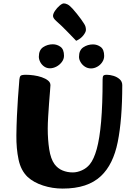

<svg xmlns="http://www.w3.org/2000/svg" viewBox="-20 -1089 742 1122"><path d="M346 13Q286.5 13 231.7 -4.8Q177 -22.5 141.9 -54.5Q101.9 -92.5 88.4 -156.8Q74.9 -221 75.7 -298Q76.4 -354.7 78.9 -411Q81.4 -467.2 84.8 -514.2Q88.2 -561.1 90.7 -590.9Q93.2 -620.6 93.2 -624.6Q94.7 -639.9 100.3 -646Q106 -652 132.6 -652Q153 -652 177.5 -648.6Q201.9 -645.2 223.9 -637.7Q245.9 -630.2 260.3 -618.7Q274.8 -607.3 274.8 -591.3Q274.8 -584.8 272.3 -556.2Q269.8 -527.7 266.9 -488.1Q264 -448.5 261.5 -407.8Q259 -367.2 259 -337.2Q259 -273 267.6 -216.9Q276.2 -160.8 298.4 -129.9Q317.8 -104.1 345.6 -92.8Q373.4 -81.4 405.1 -81.4Q431.5 -81.4 458.9 -93.8Q486.3 -106.1 504.8 -128.9Q528.7 -158.1 545.4 -218.2Q562.1 -278.3 570.9 -378.2Q579.6 -478.1 579.6 -624.6Q579.6 -639.9 583.7 -646Q587.9 -652 604.7 -652Q622.5 -652 643.3 -645.7Q664.2 -639.4 679.4 -625.9Q694.5 -612.3 694.5 -591.3Q694.5 -391 668 -259.2Q641.5 -127.4 569.8 -60.1Q531.3 -23.8 475.9 -5.4Q420.6 13 346 13ZM512 -689.1Q492.2 -689.1 476.3 -699.4Q460.5 -709.7 451.1 -725.7Q441.7 -741.6 441.7 -756.6Q441.7 -796 467 -812.7Q492.4 -829.5 523.5 -829.5Q548.1 -829.5 568.4 -814.6Q588.7 -799.7 588.7 -762.3Q588.7 -742.5 577.2 -725.5Q565.7 -708.4 548 -698.8Q530.3 -689.1 512 -689.1ZM271.9 -689.9Q252.9 -689.9 238.2 -700.2Q223.5 -710.5 215.2 -726.4Q207 -742.4 207 -757.4Q207 -796.7 232.3 -813.5Q257.6 -830.2 288.7 -830.2Q313.3 -830.2 333.7 -815.3Q354 -800.4 354 -763.1Q354 -743.3 340.9 -726.2Q327.9 -709.2 309.1 -699.5Q290.2 -689.9 271.9 -689.9ZM425.2 -850.5Q419.6 -856.7 405.6 -871Q391.6 -885.2 374.8 -902.7Q357.9 -920.3 340.9 -936.7Q323.9 -953.2 311.2 -963.9Q299.6 -974 294.7 -981.7Q289.8 -989.5 289.8 -995.8Q289.8 -1008.6 301.3 -1025.7Q312.7 -1042.7 328.1 -1055.9Q343.5 -1069.1 353.1 -1069.1Q362.6 -1069.1 374.7 -1063.2Q386.7 -1057.3 404.1 -1038.2Q416 -1025.2 429.1 -1008.7Q442.2 -992.1 453.6 -976.8Q464.9 -961.5 471.4 -950.3Q477.4 -941.5 479.8 -932.6Q482.1 -923.8 482.1 -913.7Q482.1 -902 467.1 -882.4Q452.1 -862.8 425.2 -850.5Z"/></svg>

Font: Briem Hand Thin
Style: Regular
Weight: 100
Designer: Gunnlaugur SE Briem, Eben Sorkin
Foundry: Sorkin Type Co.
Version: Version 1.003